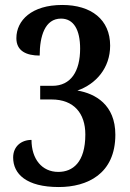

<svg xmlns="http://www.w3.org/2000/svg" viewBox="-20 -744 524 774"><path d="M217 10C332 10 445 -43 445 -201C445 -322 364 -367 292 -379C367 -405 424 -470 424 -560C424 -665 348 -724 231 -724C108 -724 46 -662 46 -590C46 -538 87 -520 140 -520C140 -598 161 -669 226 -669C277 -669 303 -624 303 -548C303 -457 266 -398 191 -398H142V-343H188C278 -343 324 -287 324 -202C324 -89 273 -51 215 -51C149 -51 107 -103 107 -180C66 -180 33 -154 33 -109C33 -43 86 10 217 10Z"/></svg>

Font: Noto Serif Devanagari Condensed SemiBold
Style: Regular
Weight: 600
Width: 3
Designer: Universal Thirst, Indian Type Foundry and the Monotype Design Team
Foundry: Monotype Imaging Inc.
Version: Version 2.004